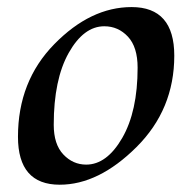

<svg xmlns="http://www.w3.org/2000/svg" viewBox="-20 -502 538 532"><path d="M218.8 -45.9Q275.9 -45.9 318.6 -119.6Q361.3 -193.4 361.3 -314.5Q361.3 -371.6 334.5 -400.4Q307.6 -429.2 269 -429.2Q211.9 -429.2 170.4 -355.5Q128.9 -281.7 128.9 -156.2Q128.9 -102.1 155.5 -74Q182.1 -45.9 218.8 -45.9ZM145.5 9.8Q29.8 9.8 29.8 -123Q29.8 -276.9 130.4 -379.6Q231 -482.4 344.7 -482.4Q462.9 -482.4 462.9 -347.7Q462.9 -198.7 358.2 -94.5Q253.4 9.8 145.5 9.8Z"/></svg>

Font: Kelvinch
Style: Italic
Weight: 400
Italic angle: -10°
Designer: Paul James Miller
Foundry: High-Logic / Made with FontCreator
Version: Version 3.40;July 22, 2017;FontCreator 11.0.0.2388 64-bit